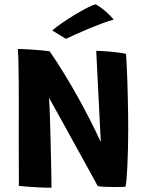

<svg xmlns="http://www.w3.org/2000/svg" viewBox="-20 -859 681 882"><path d="M216.5 3Q190.5 3.5 161 2Q131.5 0.5 106.2 -1.5Q81 -3.5 66.5 -5Q67 -11 66.8 -37.2Q66.5 -63.5 66.5 -103Q66.5 -142.5 66.2 -189.8Q66 -237 66.2 -286.5Q66.5 -336 66.5 -381.5Q66.5 -430.5 66 -478.2Q65.5 -526 64.8 -566.8Q64 -607.5 62 -634Q71.5 -634 90 -633.2Q108.5 -632.5 130.5 -631Q152.5 -629.5 173 -627.5Q193.5 -625.5 208 -623.5Q242.5 -573.5 275.2 -520Q308 -466.5 338 -412.5Q368 -358.5 394.5 -306.5Q421 -254.5 443 -206.5L422 -625.5Q435.5 -625.5 455 -624.2Q474.5 -623 495 -621Q515.5 -619 532.8 -616.5Q550 -614 559 -611Q560.5 -587 562.2 -555.5Q564 -524 565 -487.5Q566 -451 567 -412.8Q568 -374.5 568.5 -337Q569 -299.5 569 -266.5Q569 -221.5 568 -178Q567 -134.5 565.2 -97.5Q563.5 -60.5 561.2 -35Q559 -9.5 556 -1Q543.5 -0.5 529.5 -0.2Q515.5 0 501.5 0Q481 0 461.8 -0.8Q442.5 -1.5 429 -4Q423.5 -14 409.8 -39.5Q396 -65 376.2 -100.8Q356.5 -136.5 333.5 -178Q310.5 -219.5 287.2 -262Q264 -304.5 242.5 -342.8Q221 -381 205 -410Q206.5 -396 207.8 -364.8Q209 -333.5 210.2 -292.5Q211.5 -251.5 212.5 -207Q213.5 -162.5 214.5 -120.5Q215.5 -78.5 216 -46Q216.5 -13.5 216.5 3ZM420.5 -839Q440 -827.5 457.8 -812.8Q475.5 -798 487.2 -785.8Q499 -773.5 502 -768.5Q482.5 -764 451.5 -752.5Q420.5 -741 386.8 -727Q353 -713 325 -700.2Q297 -687.5 283 -680.5L220 -719Q237 -734 265.2 -753.5Q293.5 -773 324.5 -791.8Q355.5 -810.5 381.8 -823.8Q408 -837 420.5 -839Z"/></svg>

Font: Grandstander Thin SemiBold
Style: Regular
Weight: 600
Version: Version 1.200